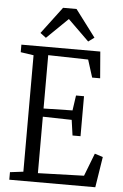

<svg xmlns="http://www.w3.org/2000/svg" viewBox="-63 -1008 676 1052"><g transform="rotate(5 275.5 -482.0)"><path d="M102 -50.5V-691L30.5 -701.5V-743H464.5L476.5 -597H432.5L402 -693.5L182 -698.5V-405L341 -408.5L353 -491.5H397V-271.5H353L341 -356.5L182 -360V-49.5L435 -57.5L483.5 -183L528.5 -168.5L502 0H29V-41.5ZM161 -792 129 -816 240.5 -964H314.5L426 -816L393.5 -792L277.5 -905.5Z"/></g></svg>

Font: Merriweather 24pt SemiCondensed Light
Style: Regular
Weight: 300
Width: 4
Designer: Eben Sorkin
Foundry: Eben Sorkin
Version: Version 2.100